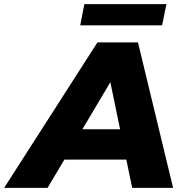

<svg xmlns="http://www.w3.org/2000/svg" viewBox="-88 -904 894 924"><path d="M-68 0 381 -700H576L745 0H548L423 -606H501L141 0ZM128 -136 208 -282H550L572 -136ZM298 -782 318 -884H713L692 -782Z"/></svg>

Font: Montserrat Thin ExtraBold
Style: Italic
Weight: 800
Italic angle: -11.3°
Version: Version 9.000